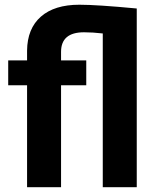

<svg xmlns="http://www.w3.org/2000/svg" viewBox="-20 -780 653 800"><path d="M408.2 -640.6Q366.2 -645.5 330.1 -645.5Q234.4 -645.5 234.4 -564V-528.3H339.4V-424.8H234.4V0H92.8V-424.8H14.2V-528.3H92.8V-569.3Q93.8 -661.1 150.4 -710.7Q207 -760.3 310.5 -760.3Q384.3 -760.3 549.8 -744.6V0H408.2Z"/></svg>

Font: SteelSelectRoboto
Style: Roboto-Bold
Weight: 700
Designer: Google
Version: Version 2.137; 2017